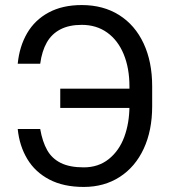

<svg xmlns="http://www.w3.org/2000/svg" viewBox="-20 -737 678 767"><path d="M512.7 -305.7V-382.8H220.7V-305.7ZM168.5 -137.2C155.8 -159.7 146.5 -187.8 140.6 -221.7H50.8C55.3 -176.8 68 -136.9 88.9 -102.1C109.7 -67.2 139 -39.9 176.8 -20C214.5 -0.2 260.4 9.8 314.5 9.8C369.1 9.8 417.2 -3.6 458.5 -30.3C499.8 -57 531.7 -94.6 554.2 -143.1C576.7 -191.6 587.9 -248 587.9 -312.5V-392.6C587.9 -457.7 576.5 -514.6 553.7 -563.5C530.9 -612.3 498.4 -650.1 456.1 -676.8C413.7 -703.5 363.9 -716.8 306.6 -716.8C255.2 -716.8 211.1 -706.9 174.3 -687C137.5 -667.2 108.9 -639.6 88.4 -604.5C67.9 -569.3 55.3 -528.6 50.8 -482.4H140.6C145.2 -516.3 154 -544.6 167 -567.4C180 -590.2 198.1 -607.6 221.2 -619.6C244.3 -631.7 272.8 -637.7 306.6 -637.7C345.7 -637.7 379.6 -627.4 408.2 -606.9C436.8 -586.4 458.8 -557.6 474.1 -520.5C489.4 -483.4 497.1 -440.4 497.1 -391.6V-314.5C497.1 -268.9 490.2 -227.5 476.6 -190.4C462.9 -153.3 442.2 -123.7 414.6 -101.6C386.9 -79.4 353.5 -68.4 314.5 -68.4C277.3 -68.4 246.9 -74.2 223.1 -85.9C199.4 -97.7 181.2 -114.7 168.5 -137.2Z"/></svg>

Font: Pretendard Variable
Style: Regular
Weight: 400
Designer: Base glyphs from Inter by Rasmus Andersson; Hangeul glyphs from Noto Sans CJK(Source Han Sans) by Jang Soo-young and Kan
Foundry: Kil Hyung-jin
Version: Version 1.309;Glyphs 3.2 (3225)